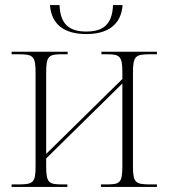

<svg xmlns="http://www.w3.org/2000/svg" viewBox="-20 -741 668 761"><path d="M322 -606C406 -606 460 -642 466 -721H428C425 -644 389 -616 322 -616C255 -616 219 -644 216 -721H178C184 -642 237 -606 322 -606ZM26 0H247V-10H230C173 -10 163 -15 163 -83V-113L465 -410V-83C465 -15 455 -10 400 -10H380V0H602V-10H580C517 -10 507 -15 507 -83V-452C507 -521 517 -526 580 -526H602V-536H382V-526H400C455 -526 465 -520 465 -453V-428L163 -131V-453C163 -520 173 -526 228 -526H248V-536H26V-526H51C111 -526 121 -520 121 -452V-84C121 -15 112 -10 48 -10H26Z"/></svg>

Font: Noto Serif Display SemiCondensed ExtraLight
Style: Regular
Weight: 200
Width: 4
Designer: Monotype Design Team
Foundry: Monotype Imaging Inc.
Version: Version 2.009